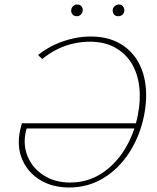

<svg xmlns="http://www.w3.org/2000/svg" viewBox="-20 -826 696 852"><path d="M287 6Q213 6 158.5 -27Q104 -60 79 -117.5Q54 -175 69 -247Q71 -257 74 -267Q77 -277 77 -280L103 -268Q102 -266 99.5 -259.5Q97 -253 95 -244Q81 -183 103 -131Q125 -79 174.5 -47.5Q224 -16 291 -16Q367 -16 428.5 -55Q490 -94 532 -161Q574 -228 591 -312Q605 -381 598 -441Q591 -501 563.5 -545.5Q536 -590 489.5 -615.5Q443 -641 378 -641Q345 -641 309 -633.5Q273 -626 237.5 -609Q202 -592 167 -564L149 -582Q187 -612 226.5 -629.5Q266 -647 305.5 -655.5Q345 -664 382 -664Q453 -664 504.5 -637Q556 -610 586.5 -562.5Q617 -515 625.5 -451Q634 -387 619 -312Q600 -220 553 -148Q506 -76 438 -35Q370 6 287 6ZM86 -256 77 -279H590L585 -256ZM320 -754Q313 -754 307 -757.5Q301 -761 298 -767.5Q295 -774 296 -781Q297 -792 304.5 -799Q312 -806 323 -806Q331 -806 336.5 -802.5Q342 -799 345 -792.5Q348 -786 347 -779Q346 -768 338.5 -761Q331 -754 320 -754ZM505 -754Q497 -754 491 -757.5Q485 -761 482.5 -767.5Q480 -774 480 -781Q481 -792 489 -799Q497 -806 507 -806Q515 -806 520.5 -802.5Q526 -799 529 -792.5Q532 -786 532 -779Q531 -768 523.5 -761Q516 -754 505 -754Z"/></svg>

Font: Ysabeau Office Thin
Style: Italic
Weight: 250
Italic angle: -12°
Designer: Christian Thalmann (Catharsis Fonts)
Version: Version 2.001;gftools[0.9.30]; featfreeze: tnum,lnum,ss02